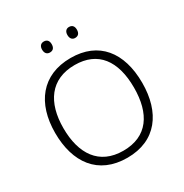

<svg xmlns="http://www.w3.org/2000/svg" viewBox="-204 -1111 1176 1228"><g transform="rotate(-30 384.0 -497.0)"><path d="M256 -913C256 -887 269 -872 291 -872C315 -872 327 -887 327 -913C327 -938 315 -953 291 -953C269 -953 256 -938 256 -913ZM443 -913C443 -887 456 -872 477 -872C501 -872 513 -887 513 -913C513 -938 501 -953 477 -953C456 -953 443 -938 443 -913ZM705 -409C705 -636 593 -776 387 -776C173 -776 62 -627 62 -410C62 -192 168 -41 384 -41C597 -41 705 -191 705 -409ZM123 -410C123 -598 208 -724 387 -724C558 -724 644 -608 644 -409C644 -218 563 -93 384 -93C206 -93 123 -220 123 -410Z"/></g></svg>

Font: Noto Sans Tamil UI Light
Style: Regular
Weight: 300
Designer: Jelle Bosma - Monotype Design Team
Foundry: Monotype Imaging Inc.
Version: Version 2.004